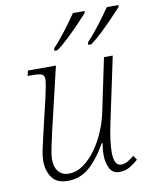

<svg xmlns="http://www.w3.org/2000/svg" viewBox="-86 -831 717 905"><g transform="rotate(-10 272.0 -378.0)"><path d="M413 10Q380 10 366 -18Q352 -46 352 -83Q352 -92 353 -104Q354 -116 357 -138H353Q312 -66 268 -28.5Q224 9 166 9Q112 9 89.5 -24.5Q67 -58 67 -102Q67 -127 74.5 -162Q82 -197 89 -226L130 -400Q135 -422 139.5 -446.5Q144 -471 144 -481Q144 -501 131 -506Q118 -511 83 -511H64L70 -536H204L132 -231Q125 -200 117 -162.5Q109 -125 109 -103Q109 -67 126.5 -45.5Q144 -24 176 -24Q213 -24 246 -47.5Q279 -71 306 -108.5Q333 -146 351.5 -189.5Q370 -233 379 -273L434 -536H476L409 -220Q400 -178 396 -144.5Q392 -111 392 -87Q392 -58 400 -40.5Q408 -23 427 -23Q442 -23 457.5 -31.5Q473 -40 489 -54L503 -33Q487 -18 464 -4Q441 10 413 10ZM373 -619Q401 -648 433 -690Q465 -732 488 -766H544L542 -756Q526 -739 499 -710.5Q472 -682 441.5 -653Q411 -624 386 -606H370ZM211 -619Q239 -648 271 -690Q303 -732 326 -766H382L380 -756Q365 -739 337.5 -710.5Q310 -682 279.5 -653Q249 -624 224 -606H208Z"/></g></svg>

Font: Noto Serif ExtraLight
Style: Italic
Weight: 200
Italic angle: -12°
Designer: Monotype Design Team
Foundry: Monotype Imaging Inc.
Version: Version 2.014; ttfautohint (v1.8.4.7-5d5b)